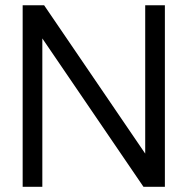

<svg xmlns="http://www.w3.org/2000/svg" viewBox="-20 -717 720 737"><path d="M537.4 -696.9V-127.4L149.3 -696.9H67V0H142.5V-569.5L530.7 0H612.9V-696.9Z"/></svg>

Font: Diatome
Style: Regular
Weight: 400
Designer: 15.100.17
Foundry: 15.100.17
Version: Version 1.008;Fontself Maker 3.5.8